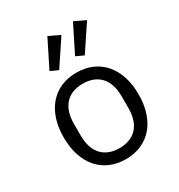

<svg xmlns="http://www.w3.org/2000/svg" viewBox="-185 -902 969 1039"><g transform="rotate(-30 300.0 -383.0)"><path d="M300 12C445 12 534 -94 534 -258C534 -422 445 -528 300 -528C155 -528 66 -422 66 -258C66 -94 155 12 300 12ZM300 -57C211 -57 151 -110 151 -221V-295C151 -406 211 -459 300 -459C389 -459 449 -406 449 -295V-221C449 -110 389 -57 300 -57ZM333 -745 264 -778 179 -608 227 -586ZM493 -745 424 -778 339 -608 387 -586Z"/></g></svg>

Font: IBM Plex Mono
Style: Regular
Weight: 400
Monospace: yes
Designer: Mike Abbink, Paul van der Laan, Pieter van Rosmalen
Foundry: Bold Monday
Version: Version 2.004